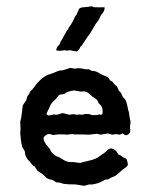

<svg xmlns="http://www.w3.org/2000/svg" viewBox="-20 -584 487 616"><path d="M44.9 -158.2 45.9 -168.9 44.9 -193.8Q48.8 -205.6 50.3 -222.7Q51.8 -240.2 52.7 -244.1Q53.7 -248 59.1 -254.9Q64 -261.7 64.9 -264.6Q65.9 -267.6 66.4 -270Q66.9 -272.9 67.4 -274.4Q67.9 -275.9 69.3 -277.3Q73.2 -281.2 75.2 -286.6Q77.1 -292 80.6 -294.4Q84 -296.9 85 -298.8Q109.9 -334 134.3 -344.2Q148.9 -348.6 158.7 -353Q168 -357.9 175.3 -357.9Q182.6 -357.9 205.1 -366.2Q207 -366.2 219.2 -363.8L231.9 -365.2Q242.7 -365.2 252.9 -361.8Q258.8 -361.8 265.1 -361.8L273.9 -356.9Q285.6 -356.9 296.4 -350.6Q306.6 -344.2 314.5 -341.3Q323.2 -337.9 326.2 -335.9Q329.1 -334 330.6 -330.6Q332 -327.1 333 -326.2Q334 -325.2 336.4 -324.2Q338.9 -323.2 340.3 -322.3Q341.8 -321.3 343.3 -318.4Q346.2 -314 351.1 -310.1Q356.4 -306.6 358.4 -299.8Q360.4 -293 365.2 -289.1Q369.6 -285.2 371.1 -279.8Q374 -271.5 379.9 -267.1Q385.7 -262.2 391.1 -231.9L394 -222.2L395 -212.4L398.9 -193.4L397 -175.8Q397 -170.9 397.9 -166Q398.9 -161.1 395 -155.8Q387.2 -147.9 380.9 -150.9L373.5 -155.8L363.8 -151.9L352.1 -153.8L339.8 -151.9L326.2 -155.8L301.8 -151.9L292 -154.8L264.2 -151.9Q255.9 -152.8 219.2 -152.8L212.4 -153.8H210L193.8 -151.9L186.5 -152.8H166L151.9 -150.9Q148.9 -150.9 143.6 -152.8Q138.7 -154.8 134.8 -153.8Q128.4 -152.3 122.6 -146.5Q117.2 -140.6 122.1 -130.4Q127 -120.1 134.3 -112.8Q141.6 -105.5 142.6 -100.6Q144 -95.7 151.4 -89.4Q159.2 -83 164.6 -81.5Q169.9 -80.1 178.7 -74.2Q193.4 -64 206.1 -64H216.8L237.8 -61Q238.3 -62 241.2 -62.5Q244.1 -63 246.6 -64Q249 -64.9 260.7 -67.4Q290 -73.2 300.8 -84Q317.4 -94.2 325.2 -102.5Q333 -110.8 343.3 -106Q353.5 -100.6 356 -94.7Q358.9 -88.9 360.4 -87.9Q361.8 -86.9 364.3 -86.4Q367.2 -85.9 368.2 -85Q369.1 -84 371.1 -82.5Q373 -81.1 374 -80.1Q375 -79.1 380.9 -77.1Q386.7 -75.2 388.7 -65.4Q391.1 -56.6 389.2 -52.7Q387.2 -48.8 371.1 -38.1Q352.1 -19 343.8 -17.1Q335.4 -14.6 328.1 -8.8L317.9 -7.8Q315.9 -6.8 305.2 -1Q294.4 4.9 275.9 7.8H266.1L250 12.2L223.1 7.8Q199.7 7.8 184.1 5.9L171.9 2L161.1 1Q159.2 0 155.3 -2.4Q151.4 -4.9 149.9 -5.9Q147.9 -6.8 141.1 -8.3Q131.3 -10.3 126 -16.6Q120.6 -22.9 111.3 -28.8Q102.1 -34.2 99.6 -37.1Q97.2 -40 94.7 -44.4Q92.8 -48.8 90.8 -49.8Q88.9 -50.8 86.9 -52.7Q85 -54.7 82 -57.1Q79.1 -60.1 76.7 -64Q74.2 -67.9 71.8 -69.3Q69.3 -70.8 64.5 -79.1Q60.1 -87.9 60.1 -93.3Q60.1 -100.6 53.7 -108.4Q47.9 -115.7 44.9 -158.2ZM163.1 -215.8Q179.2 -221.2 182.1 -221.2L202.1 -215.8L215.8 -217.8L225.6 -215.8L235.8 -216.8Q242.2 -214.8 247.1 -216.8Q252 -218.8 257.3 -218.3Q262.7 -217.8 267.1 -217.8L274.9 -214.8H291L298.8 -216.8Q303.7 -215.8 306.6 -216.3Q309.6 -216.8 309.1 -229.5Q308.1 -242.2 302.7 -246.6Q297.9 -251 296.9 -252.4Q295.9 -253.9 294.9 -256.8Q293.9 -259.8 292.5 -261.7Q291 -263.7 288.6 -266.1Q286.1 -268.1 282.7 -270Q276.4 -273.4 268.6 -281.2Q261.2 -288.6 250 -291L240.2 -290Q219.7 -293.9 217.8 -293.9Q196.3 -290.5 191.4 -286.1Q186 -281.7 177.7 -281.2Q169.4 -280.8 166.5 -275.4Q163.6 -270.5 154.8 -262.2Q146 -253.9 143.6 -250Q141.6 -246.1 137.7 -237.3Q133.8 -228.5 130.9 -223.1Q127.9 -218.3 131.8 -214.8Q135.7 -211.9 151.9 -216.8ZM196.3 -487.8Q198.2 -489.3 199.2 -492.2Q200.2 -495.1 202.6 -498Q205.1 -501 206.5 -503.4Q208 -505.9 209 -507.8Q210 -509.8 211.4 -511.7Q213.9 -515.1 217.3 -523.4Q220.7 -531.7 224.1 -535.6Q227.1 -539.1 227.5 -541.5Q228 -543.9 229 -545.4Q231 -548.3 232.9 -554.2Q234.9 -560.1 250.5 -561Q266.1 -562 271 -563.5Q275.9 -564.9 277.3 -562.5Q278.8 -560.1 297.4 -560.5Q315.9 -561 315.9 -560.1Q315.9 -547.9 305.2 -537.1Q302.7 -534.2 300.8 -528.3Q298.8 -522.5 292 -513.7Q285.2 -505.9 284.2 -502.4Q282.7 -499 280.8 -496.6Q278.8 -494.1 273.4 -484.4Q268.1 -474.6 265.1 -471.2Q262.2 -468.3 256.3 -459Q250 -449.2 247.1 -445.3Q244.1 -441.4 243.2 -439.9L245.1 -440.9Q241.2 -436 238.8 -435.1Q233.9 -424.8 232.4 -423.8Q231 -422.9 229 -420.4Q227.1 -418 225.1 -418.9Q223.6 -419.9 216.8 -420.4Q210 -420.9 207.5 -422.4Q205.1 -423.8 200.2 -422.4Q195.3 -420.9 192.4 -421.9Q189.5 -422.9 187 -422.9L172.9 -420.9Q161.6 -420.9 160.6 -423.3Q159.7 -425.8 162.1 -429.2Q164.1 -433.1 164.1 -435.1H165Q173.8 -443.8 173.8 -449.2Q174.8 -450.2 177.7 -455.6Q180.2 -460.9 181.2 -461.9Q182.1 -462.9 183.1 -464.8Q184.1 -466.8 184.6 -468.3Q185.1 -469.7 186.5 -471.7Q188 -473.6 189 -475.1Q189.9 -476.1 189.9 -477.1Q189.9 -478 190.9 -479.5Q191.9 -481 193.4 -483.9Q194.8 -486.8 196.3 -487.8Z"/></svg>

Font: AntiqueNobleRegular
Style: Regular
Weight: 400
Version: Version 0.1